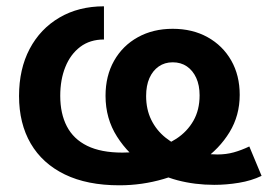

<svg xmlns="http://www.w3.org/2000/svg" viewBox="-20 -564 852 596"><path d="M350.6 11.2Q250.5 11.2 181.2 -22.5Q111.8 -56.2 75.4 -118.4Q39.1 -180.7 39.1 -266.1Q39.1 -349.6 72 -412.1Q105 -474.6 164.6 -509.5Q224.1 -544.4 302.7 -544.4V-441.4Q259.3 -441.4 229 -418.5Q198.7 -395.5 182.9 -356.2Q167 -316.9 167 -266.6Q167 -211.4 187.5 -171.9Q208 -132.3 250.7 -111.3Q293.5 -90.3 359.9 -90.3Q407.2 -90.3 450.4 -100.8Q493.7 -111.3 527.3 -133.3Q561 -155.3 580.3 -189Q599.6 -222.7 599.6 -268.1Q599.6 -299.3 589.1 -322.3Q578.6 -345.2 560.1 -357.9Q541.5 -370.6 516.1 -370.6Q491.2 -370.6 472.7 -357.7Q454.1 -344.7 443.8 -321.5Q433.6 -298.3 433.6 -266.1Q433.6 -224.6 449.5 -192.1Q465.3 -159.7 493.9 -136.7Q522.5 -113.8 560.1 -100.1Q580.6 -91.3 606.2 -87.9Q631.8 -84.5 654.8 -84.5Q682.1 -84.5 705.8 -91.1Q729.5 -97.7 753.9 -109.4L792 -18.1Q760.3 -2.9 721.7 3.4Q683.1 9.8 645 9.8Q585 9.8 531 -4.4Q477.1 -18.6 434.1 -48.3Q378.9 -84 343.3 -139.9Q307.6 -195.8 307.6 -266.6Q307.6 -328.6 334.2 -375.5Q360.8 -422.4 408 -448.5Q455.1 -474.6 516.1 -474.6Q577.6 -474.6 624.5 -448.5Q671.4 -422.4 697.8 -376.2Q724.1 -330.1 724.1 -269.5Q724.1 -205.6 692.6 -153.8Q661.1 -102.1 607.7 -64.9Q554.2 -27.8 487.5 -8.3Q420.9 11.2 350.6 11.2Z"/></svg>

Font: Inter 20pt SemiBold
Style: Regular
Weight: 600
Version: Version 4.001;git-66647c0bb